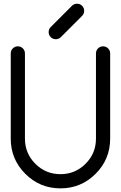

<svg xmlns="http://www.w3.org/2000/svg" viewBox="-20 -1036 665 1056"><path d="M39.1 -742.2Q39.1 -758.3 50.5 -769.8Q62 -781.2 78.1 -781.2Q94.2 -781.2 105.7 -769.8Q117.2 -758.3 117.2 -742.2V-273.4Q117.2 -192.4 174.3 -135.3Q231.4 -78.1 312.5 -78.1Q393.6 -78.1 450.7 -135.3Q507.8 -192.4 507.8 -273.4V-742.2Q507.8 -758.3 519.3 -769.8Q530.8 -781.2 546.9 -781.2Q563 -781.2 574.5 -769.8Q585.9 -758.3 585.9 -742.2V-273.4Q585.9 -160.2 505.9 -80.1Q425.8 0 312.5 0Q199.2 0 119.1 -80.1Q39.1 -160.2 39.1 -273.4ZM432.1 -949.2 313.5 -830.6Q302.2 -820.3 286.6 -820.3Q270.5 -820.3 259 -831.8Q247.6 -843.3 247.6 -859.4Q247.6 -874.5 257.3 -885.7L376 -1004.4Q387.7 -1015.6 403.8 -1015.6Q419.9 -1015.6 431.4 -1004.2Q442.9 -992.7 442.9 -976.6Q442.9 -960.9 432.1 -949.2Z"/></svg>

Font: Comfortaa
Style: Regular
Weight: 400
Designer: Johan Aakerlund
Foundry: Johan Aakerlund
Version: Version 2.001; ttfautohint (v1.4.1)